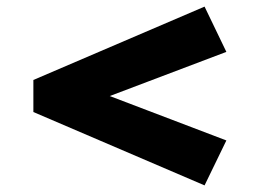

<svg xmlns="http://www.w3.org/2000/svg" viewBox="-20 -548 810 581"><path d="M599 13 81 -209V-306L599 -528L665 -391L195 -213V-302L665 -123Z"/></svg>

Font: Lexend Zetta
Style: Bold
Weight: 700
Designer: Bonnie Shaver-Troup, Thomas Jockin
Foundry: Lexend
Version: Version 1.007